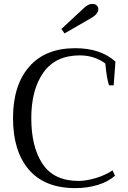

<svg xmlns="http://www.w3.org/2000/svg" viewBox="-20 -958 659 988"><path d="M296 -809 410 -915Q433 -938 455 -938Q470 -938 478 -930Q486 -922 486 -911Q486 -888 454 -868L312 -786ZM47 -350Q47 -519 130 -614.5Q213 -710 367 -710Q498 -710 574 -641L565 -519H541Q529 -554 522 -631Q498 -650 464 -661.5Q430 -673 391 -673Q266 -673 203.5 -585Q141 -497 141 -350Q141 -201 199.5 -114Q258 -27 384 -27Q422 -27 470.5 -41Q519 -55 559 -81L572 -54Q537 -23 483.5 -6.5Q430 10 368 10Q210 10 128.5 -85Q47 -180 47 -350Z"/></svg>

Font: Trirong
Style: Regular
Weight: 400
Version: Version 1.000